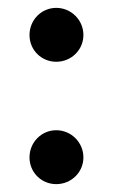

<svg xmlns="http://www.w3.org/2000/svg" viewBox="-20 -456 293 488"><path d="M192 -367C192 -405 161 -436 123 -436C85 -436 55 -405 55 -367C55 -329 85 -299 123 -299C161 -299 192 -329 192 -367ZM192 -56C192 -94 161 -125 123 -125C85 -125 55 -94 55 -56C55 -18 85 12 123 12C161 12 192 -18 192 -56Z"/></svg>

Font: Mint Spirit No2
Style: Bold
Weight: 700
Designer: HARENDAL Hirwen
Foundry: Arkandis Digital Foundry.
Version: Version 1.004;FFEdit